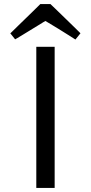

<svg xmlns="http://www.w3.org/2000/svg" viewBox="-20 -932 451 952"><path d="M160 -700V0H251V-700ZM205 -828Q205 -828 216 -821.5Q227 -815 243.5 -805Q260 -795 279.5 -783Q299 -771 315.5 -760.5Q332 -750 343 -743Q354 -736 354 -736L379 -767Q379 -767 368 -778Q357 -789 340.5 -805Q324 -821 304.5 -840Q285 -859 268.5 -875Q252 -891 241 -901.5Q230 -912 230 -912H180Q180 -912 169 -901Q158 -890 141.5 -874Q125 -858 105.5 -839Q86 -820 69.5 -804Q53 -788 42 -777Q31 -766 31 -767L55 -737Q55 -737 66.5 -743.5Q78 -750 94.5 -760.5Q111 -771 130.5 -782.5Q150 -794 166.5 -804.5Q183 -815 194 -821.5Q205 -828 205 -828Z"/></svg>

Font: Tenor Sans
Style: Regular
Weight: 400
Designer: Denis Masharov
Foundry: Denis Masharov
Version: Version 1.1